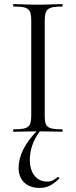

<svg xmlns="http://www.w3.org/2000/svg" viewBox="-20 -645 372 940"><path d="M199 -81V-542C199 -599 211 -613 284 -613C288 -613 288 -625 284 -625C253 -625 213 -622 165 -622C120 -622 79 -625 47 -625C43 -625 43 -613 47 -613C120 -613 133 -601 133 -544V-81C133 -23 120 -12 47 -12C43 -12 43 0 47 0L159 -2C101 58 71 119 71 177C71 235 108 275 174 275C209 275 237 262 269 230C274 226 266 220 262 222C248 233 236 244 210 244C159 244 126 202 126 138C126 91 141 43 175 -2C218 -2 254 0 284 0C288 0 288 -12 284 -12C210 -12 199 -23 199 -81Z"/></svg>

Font: Cormorant Garamond
Style: Regular
Weight: 400
Designer: Christian Thalmann (Catharsis Fonts)
Foundry: Catharsis Fonts
Version: Version 4.002;Glyphs 3.4 (3410)